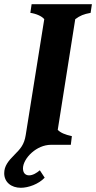

<svg xmlns="http://www.w3.org/2000/svg" viewBox="-55 -687 456 911"><path d="M281 0 286 -41C254 -48 232 -57 219 -71L302 -596C325 -613 342 -620 375 -626L381 -667H95L89 -626C117 -622 144 -610 155 -596L67 -46C60 -1 42 19 14 47C-16 77 -35 101 -35 135C-35 177 -2 204 44 204C79 204 128 187 157 156L134 121C120 133 101 145 83 145C66 145 54 134 54 112C54 89 70 60 96 37C120 16 152 0 188 0Z"/></svg>

Font: Caladea
Style: Bold Italic
Weight: 700
Italic angle: -9°
Designer: Carolina Giovagnoli and Andres Torresi
Foundry: Carolina Giovagnoli & Andres Torresi
Version: Version 1.001;hotconv 1.0.109;makeotfexe 2.5.65596